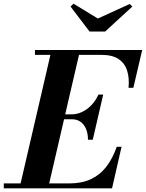

<svg xmlns="http://www.w3.org/2000/svg" viewBox="-68 -1021 790 1041"><path d="M37.5 0 211.5 -750H366.5L192.5 0ZM-47.5 0V-26.5H307.5Q376 -26.5 425.2 -49.8Q474.5 -73 508.5 -117.2Q542.5 -161.5 565 -225H591L539.5 0ZM409 -263.5Q409 -297 398.5 -322Q388 -347 368.5 -360.8Q349 -374.5 320.5 -374.5H254.5V-401H320.5Q349 -401 376.5 -413.8Q404 -426.5 427.2 -450.5Q450.5 -474.5 465.5 -508H491.5L435 -263.5ZM629 -545Q634 -598.5 621 -638.8Q608 -679 574.2 -701.2Q540.5 -723.5 482 -723.5H121.5V-750H703L655 -545ZM417.5 -850 314.5 -985.5 330.5 -1001 462.5 -920.5 635.5 -999.5 649.5 -985.5 502 -850Z"/></svg>

Font: Bodoni Moda 9pt
Style: Bold Italic
Weight: 700
Italic angle: -13°
Designer: Owen Earl
Foundry: indestructible type
Version: Version 2.004